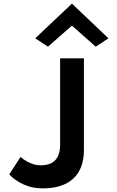

<svg xmlns="http://www.w3.org/2000/svg" viewBox="-20 -1024 645 1057"><path d="M174 -813 244 -767 376 -883 507 -767 577 -813 376 -1004ZM311 -703V-229C311 -147 272 -114 203 -114C155 -113 107 -147 93 -160L31 -64C46 -46 107 8 196 12C202 13 209 13 216 13C359 13 442 -58 442 -198V-703Z"/></svg>

Font: Bluebird
Style: Regular
Weight: 400
Designer: Jasper
Foundry: Cannot Into Space Fonts
Version: Version 0.98